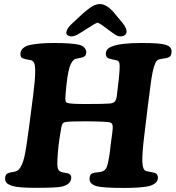

<svg xmlns="http://www.w3.org/2000/svg" viewBox="-20 -926 873 954"><path d="M408.2 -780.8Q381.8 -764.2 373 -758.8Q364.3 -753.4 354.2 -749.3Q344.2 -745.1 336.9 -745.1Q323.7 -745.1 316.2 -750.7Q308.6 -756.3 309.6 -766.1Q312 -783.2 332.5 -803.7L395.5 -862.3Q423.8 -886.2 441.4 -896Q459 -905.8 476.6 -905.8Q505.9 -905.8 539.1 -871.6L589.4 -811.5Q610.8 -784.2 608.9 -766.1Q607.9 -756.3 599.1 -750.7Q590.3 -745.1 577.1 -745.1Q566.9 -745.1 556.9 -751Q546.9 -756.8 522.5 -774.9Q517.6 -778.8 514.6 -780.8Q511.7 -782.7 501.2 -790.8Q490.7 -798.8 487.3 -801.3Q483.9 -803.7 477.1 -807.6Q470.2 -811.5 464.8 -813.5Q459 -811.5 451.9 -807.9Q444.8 -804.2 439.7 -800.8Q434.6 -797.4 424.6 -791Q414.6 -784.7 408.2 -780.8ZM124.5 -295.4 145 -454.6Q154.3 -526.9 154.8 -564.5Q155.3 -602.1 149.4 -613.8Q143.6 -625.5 129.9 -627.9Q127.4 -628.4 120.1 -629.4Q112.8 -630.4 106.2 -632.1Q99.6 -633.8 93.3 -636.2Q81.5 -640.1 81.5 -657.2Q81.5 -675.3 94.7 -686.5Q107.9 -697.8 125 -701.7Q172.4 -712.4 246.6 -712.4Q331.5 -712.4 371.1 -704.1Q389.2 -700.2 398.9 -689.5Q408.7 -678.7 408.7 -666.5Q408.7 -646.5 390.6 -641.1Q385.7 -639.6 374.5 -637.5Q363.3 -635.3 357.4 -633.8Q337.9 -629.4 325.7 -592Q313.5 -554.7 305.7 -455.6Q303.7 -433.1 305.7 -424.6Q307.6 -416 316.4 -414.1Q333 -409.2 405.3 -409.2Q499 -409.2 525.9 -411.6Q543.5 -413.1 551 -422.1Q558.6 -431.2 561 -453.6Q574.7 -560.5 574.7 -596.7Q574.7 -612.3 570.6 -618.9Q566.4 -625.5 556.2 -627Q552.2 -627.9 539.6 -630.6Q526.9 -633.3 520 -635.7Q505.9 -641.1 505.9 -659.7Q505.9 -683.6 536.6 -695.3Q579.1 -712.4 682.1 -712.4Q770.5 -712.4 798.3 -704.6Q832.5 -696.3 832.5 -670.4Q832.5 -644.5 814 -639.6Q807.1 -637.2 794.9 -635.5Q782.7 -633.8 777.8 -632.8Q765.6 -630.4 759 -624Q752.4 -617.7 745.1 -594.5Q737.8 -571.3 731.7 -530.5Q725.6 -489.7 716.3 -413.6L696.8 -252Q685.5 -161.1 687.3 -121.1Q689 -81.1 706.1 -76.2Q714.4 -73.7 729.2 -71.3Q744.1 -68.8 751.5 -65.9Q764.6 -60.5 764.6 -42.5Q764.6 -24.4 748.8 -13.9Q732.9 -3.4 714.4 0Q673.8 7.8 597.7 7.8Q493.7 7.8 461.4 -0.5Q424.8 -10.3 424.8 -37.6Q424.8 -60.5 442.4 -66.4Q448.7 -68.4 463.1 -69.6Q477.5 -70.8 484.9 -73.2Q507.8 -79.6 514.2 -107.4Q524.4 -147.9 529.3 -202.1Q529.3 -203.6 534.2 -238.3Q539.1 -272.9 540 -287.1Q541 -303.2 536.9 -310.3Q532.7 -317.4 521 -318.8Q479 -323.2 408.7 -323.2Q333 -323.2 310.1 -320.3Q296.4 -318.8 291.5 -312Q286.6 -305.2 284.2 -290Q273.4 -226.6 271 -204.1Q262.7 -121.1 265.6 -97.7Q267.6 -76.7 285.2 -71.3Q293 -68.8 303.7 -67.4Q314.5 -65.9 318.4 -64.5Q334 -59.1 334 -44.4Q334 -9.8 286.6 1.5Q255.9 7.3 160.2 7.3Q73.2 7.3 43.9 -1.5Q22 -8.3 13.7 -16.4Q5.4 -24.4 5.4 -40Q5.4 -61.5 23.9 -66.9Q27.8 -68.8 47.4 -72Q66.9 -75.2 73.7 -84.5Q90.3 -102.1 100.1 -142.3Q109.9 -182.6 124.5 -295.4Z"/></svg>

Font: Cooper*
Style: Bold Italic
Weight: 700
Italic angle: -7°
Designer: Owen Earl
Foundry: indestructible type*
Version: Version 0.001